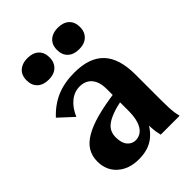

<svg xmlns="http://www.w3.org/2000/svg" viewBox="-212 -819 930 930"><g transform="rotate(-45 253.0 -354.5)"><path d="M183.4 10Q115.9 10 74.3 -27.1Q32.7 -64.2 32.7 -125.2Q32.7 -162.4 50 -191.1Q67.2 -219.7 103.5 -240.9Q139.8 -262.2 195.6 -277.3Q251.4 -292.4 327.9 -302.7V-253.4Q284.6 -244.8 255.6 -233.9Q226.7 -223.1 209.7 -210.1Q192.7 -197.2 185.6 -180.8Q178.5 -164.4 178.5 -144.9Q178.5 -106 195.5 -86.1Q212.4 -66.1 237.4 -66.1Q259 -66.1 276.3 -79.2Q293.7 -92.4 303.5 -120.6Q313.4 -148.9 313.4 -193.6V-343.3Q313.4 -374.3 303.5 -396.6Q293.7 -418.8 275 -430.9Q256.2 -443 229.1 -443Q192.9 -443 162.9 -418.8Q132.9 -394.7 113.8 -349.9L40.9 -417.2Q84.4 -464.2 137.3 -486.5Q190.2 -508.7 257.7 -508.7Q309.6 -508.7 347.9 -495.5Q386.2 -482.2 411.3 -455.6Q436.5 -428.9 448.9 -388.1Q461.4 -347.4 461.4 -291.6V-116.1Q461.4 -86.9 462.4 -65.4Q463.4 -43.8 465.7 -28.3Q468.1 -12.8 471.4 0H342Q338.7 -12.6 336.3 -27.8Q334 -43 333 -64.4Q332 -85.8 332 -115L349.8 -106.4Q328.1 -51.1 287.5 -20.6Q246.9 10 183.4 10ZM355.5 -571.7Q318.8 -571.7 297.8 -591.1Q276.7 -610.6 276.7 -645.2Q276.7 -669.1 286.2 -685.2Q295.8 -701.3 313.6 -710.1Q331.4 -718.9 355.6 -718.9Q392.5 -718.9 413.5 -699.5Q434.4 -680 434.4 -645.2Q434.4 -622.5 424.8 -606Q415.2 -589.5 398 -580.6Q380.9 -571.7 355.5 -571.7ZM147.1 -571.7Q110.4 -571.7 89.4 -591.1Q68.3 -610.6 68.3 -645.2Q68.3 -669.1 77.8 -685.2Q87.4 -701.3 105.2 -710.1Q123 -718.9 147.2 -718.9Q184.1 -718.9 205.1 -699.5Q226 -680 226 -645.2Q226 -622.5 216.4 -606Q206.8 -589.5 189.7 -580.6Q172.5 -571.7 147.1 -571.7Z"/></g></svg>

Font: Sutasoma
Style: Regular
Weight: 400
Designer: Izhar Fathurrohim, Akbar Rohmanto, Arusyal Khofiqoini
Foundry: Kiwari Kolektiv
Version: Version 1.102